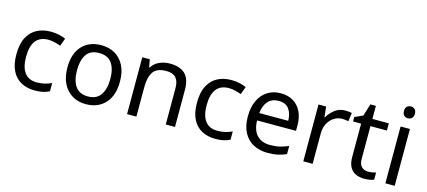

<svg xmlns="http://www.w3.org/2000/svg" viewBox="-57 -1238 3893 1749"><g transform="rotate(15 1889.5 -363.5)"><path d="M300 10Q229 10 173.5 -19Q118 -48 86.5 -109Q55 -170 55 -265Q55 -364 88 -426Q121 -488 177.5 -517Q234 -546 306 -546Q347 -546 385 -537.5Q423 -529 447 -517L420 -444Q396 -453 364 -461Q332 -469 304 -469Q146 -469 146 -266Q146 -169 184.5 -117.5Q223 -66 299 -66Q343 -66 376.5 -75Q410 -84 438 -97V-19Q411 -5 378.5 2.5Q346 10 300 10Z M1031 -269Q1031 -136 963.5 -63Q896 10 781 10Q710 10 654.5 -22.5Q599 -55 567 -117.5Q535 -180 535 -269Q535 -402 602 -474Q669 -546 784 -546Q857 -546 912.5 -513.5Q968 -481 999.5 -419.5Q1031 -358 1031 -269ZM626 -269Q626 -174 663.5 -118.5Q701 -63 783 -63Q864 -63 902 -118.5Q940 -174 940 -269Q940 -364 902 -418Q864 -472 782 -472Q700 -472 663 -418Q626 -364 626 -269Z M1428 -546Q1524 -546 1573 -499.5Q1622 -453 1622 -349V0H1535V-343Q1535 -408 1506 -440Q1477 -472 1415 -472Q1326 -472 1292 -422Q1258 -372 1258 -278V0H1170V-536H1241L1254 -463H1259Q1285 -505 1331 -525.5Q1377 -546 1428 -546Z M2003 10Q1932 10 1876.5 -19Q1821 -48 1789.5 -109Q1758 -170 1758 -265Q1758 -364 1791 -426Q1824 -488 1880.5 -517Q1937 -546 2009 -546Q2050 -546 2088 -537.5Q2126 -529 2150 -517L2123 -444Q2099 -453 2067 -461Q2035 -469 2007 -469Q1849 -469 1849 -266Q1849 -169 1887.5 -117.5Q1926 -66 2002 -66Q2046 -66 2079.5 -75Q2113 -84 2141 -97V-19Q2114 -5 2081.5 2.5Q2049 10 2003 10Z M2475 -546Q2544 -546 2593.5 -516Q2643 -486 2669.5 -431.5Q2696 -377 2696 -304V-251H2329Q2331 -160 2375.5 -112.5Q2420 -65 2500 -65Q2551 -65 2590.5 -74.5Q2630 -84 2672 -102V-25Q2631 -7 2591 1.5Q2551 10 2496 10Q2420 10 2361.5 -21Q2303 -52 2270.5 -113.5Q2238 -175 2238 -264Q2238 -352 2267.5 -415Q2297 -478 2350.5 -512Q2404 -546 2475 -546ZM2474 -474Q2411 -474 2374.5 -433.5Q2338 -393 2331 -321H2604Q2603 -389 2572 -431.5Q2541 -474 2474 -474Z M3082 -546Q3097 -546 3114.5 -544.5Q3132 -543 3145 -540L3134 -459Q3121 -462 3105.5 -464Q3090 -466 3076 -466Q3035 -466 2999 -443.5Q2963 -421 2941.5 -380.5Q2920 -340 2920 -286V0H2832V-536H2904L2914 -438H2918Q2944 -482 2985 -514Q3026 -546 3082 -546Z M3424 -62Q3444 -62 3465 -65.5Q3486 -69 3499 -73V-6Q3485 1 3459 5.5Q3433 10 3409 10Q3367 10 3331.5 -4.5Q3296 -19 3274 -55Q3252 -91 3252 -156V-468H3176V-510L3253 -545L3288 -659H3340V-536H3495V-468H3340V-158Q3340 -109 3363.5 -85.5Q3387 -62 3424 -62Z M3694 -536V0H3606V-536ZM3651 -737Q3671 -737 3686.5 -723.5Q3702 -710 3702 -681Q3702 -653 3686.5 -639Q3671 -625 3651 -625Q3629 -625 3614 -639Q3599 -653 3599 -681Q3599 -710 3614 -723.5Q3629 -737 3651 -737Z"/></g></svg>

Font: Noto Sans Adlam Unjoined
Style: Regular
Weight: 400
Designer: Mark Jamra, Neil Patel
Foundry: JamraPatel LLC
Version: Version 3.001